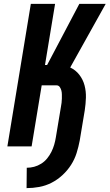

<svg xmlns="http://www.w3.org/2000/svg" viewBox="-20 -755 565 990"><path d="M117 215 118 110Q137 110 156 105Q175 100 192.5 89Q210 78 223 62Q236 46 245 28Q254 10 259.5 -9Q265 -28 268 -47L294 -203Q296 -214 297.5 -225Q299 -236 299 -246.5Q299 -257 299 -267.5Q299 -278 296.5 -288Q294 -298 288 -306.5Q282 -315 271 -315H195L143 0H18L139 -735H264L212 -420H223L389 -735H525L342 -407Q370 -394 389 -369.5Q408 -345 416 -314.5Q424 -284 423 -251.5Q422 -219 417 -186L391 -30Q385 2 375 34Q365 66 346.5 95Q328 124 302 148Q276 172 245.5 187.5Q215 203 182 209Q149 215 117 215Z"/></svg>

Font: Iosevka Term Curly Extrabold
Style: Italic
Weight: 800
Italic angle: -9°
Designer: Belleve Invis
Foundry: Belleve Invis
Version: Version 32.3.0